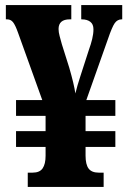

<svg xmlns="http://www.w3.org/2000/svg" viewBox="-20 -734 506 754"><path d="M89 0V-56H108Q136 -56 147.5 -73Q159 -90 159 -122V-157H43V-219H159V-279H43V-341H146L51 -605Q40 -636 31 -647Q22 -658 8 -658H3V-714H260V-658H254Q210 -658 210 -620Q210 -608 214 -593Q218 -578 223 -560L252 -468Q261 -437 267 -412Q273 -387 276 -367Q280 -383 284.5 -399Q289 -415 296 -436L329 -538Q337 -560 342 -580.5Q347 -601 347 -619Q347 -639 334.5 -648.5Q322 -658 301 -658H299V-714H460V-658H458Q441 -658 430.5 -643Q420 -628 404 -581L319 -341H433V-279H316V-219H433V-157H316V-123Q316 -88 328 -72Q340 -56 368 -56H387V0Z"/></svg>

Font: Noto Serif Lao ExtraCondensed Black
Style: Regular
Weight: 900
Width: 2
Designer: Monotype Design Team
Foundry: Monotype Imaging Inc.
Version: Version 2.003; ttfautohint (v1.8.4.7-5d5b)